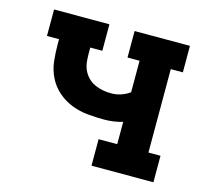

<svg xmlns="http://www.w3.org/2000/svg" viewBox="-82 -613 763 707"><g transform="rotate(15 300.0 -260.0)"><path d="M323 0V-101H394V-186Q377 -181 359.5 -178.5Q342 -176 324 -176Q292 -176 260.5 -179Q229 -182 199.5 -193.5Q170 -205 146 -226Q122 -247 108 -275.5Q94 -304 90.5 -335.5Q87 -367 87 -399V-419H41V-520H252V-419H206V-399Q206 -383 207.5 -366.5Q209 -350 215.5 -335Q222 -320 233.5 -308Q245 -296 260 -289Q275 -282 291 -279Q307 -276 324 -276Q343 -276 361 -282Q379 -288 394 -299V-419H348V-520H559V-419H513V-101H559V0Z"/></g></svg>

Font: Iosevka HT Extended
Style: Bold
Weight: 700
Width: 7
Monospace: yes
Designer: Belleve Invis
Foundry: Belleve Invis
Version: Version 32.3.0; ttfautohint (v1.8.4)